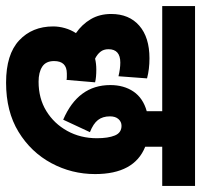

<svg xmlns="http://www.w3.org/2000/svg" viewBox="-35 -627 662 632"><g transform="rotate(90 296.0 -311.0)"><path d="M249 -107Q304 -107 345.5 -132.5Q387 -158 411 -201.5Q435 -245 435 -299Q435 -336 426 -358Q417 -380 394 -380Q381 -380 372 -370Q363 -360 363 -342Q363 -318 375 -302.5Q387 -287 415 -276L374 -188Q260 -237 260 -343Q260 -388 281.5 -419.5Q303 -451 346 -463V-514H0V-622H592V-514H463V-458Q553 -422 553 -293Q553 -216 517 -149Q481 -82 414 -41Q347 0 252 0Q159 0 113 -43Q67 -86 67 -155Q67 -174 72.5 -193.5Q78 -213 89 -230Q60 -250 43 -279Q26 -308 26 -346Q26 -405 64.5 -438.5Q103 -472 172 -472Q208 -472 238 -464L231 -370Q206 -376 186 -376Q142 -376 142 -337Q142 -321 150.5 -310.5Q159 -300 173 -293Q190 -297 209 -297Q235 -297 251 -293L243 -199Q239 -200 233 -200Q227 -200 222 -200Q181 -200 181 -158Q181 -131 199.5 -119Q218 -107 249 -107Z"/></g></svg>

Font: Noto Sans Devanagari UI ExtraCondensed
Style: Bold
Weight: 700
Width: 2
Designer: Jelle Bosma - Monotype Design Team
Foundry: Monotype Imaging Inc.
Version: Version 2.004